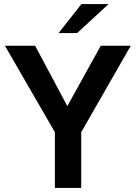

<svg xmlns="http://www.w3.org/2000/svg" viewBox="-20 -921 665 941"><path d="M249 -273 4 -697H152L310 -401L474 -697H621L378 -273V0H249ZM379 -901H512L358 -759H267Z"/></svg>

Font: Hanken Grotesk
Style: Bold
Weight: 700
Designer: Alfredo Marco Pradil
Foundry: Hanken Design Co.
Version: Version 3.014